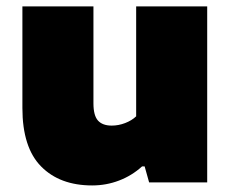

<svg xmlns="http://www.w3.org/2000/svg" viewBox="-20 -570 720 600"><path d="M50 -232.5V-550H272V-247Q272 -209 286.2 -193.2Q300.5 -177.5 329 -177.5Q350.5 -177.5 371.2 -185.5Q392 -193.5 405.5 -206.5V-550H627.5V0H446L432 -50H424Q392 -21 352 -5.8Q312 9.5 268 9.5Q167 9.5 108.5 -49.8Q50 -109 50 -232.5Z"/></svg>

Font: Encode Sans Semi Expanded Black
Style: Regular
Weight: 900
Width: 6
Designer: Multiple Designers
Foundry: Impallari Type
Version: Version 2.000